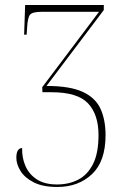

<svg xmlns="http://www.w3.org/2000/svg" viewBox="-20 -734 508 764"><path d="M208 10Q150 10 114 -8.5Q78 -27 61.5 -54Q45 -81 45 -106Q45 -144 68 -145Q67 -106 81.5 -73Q96 -40 127 -20Q158 0 207 0Q254 0 291 -19Q328 -38 350 -81Q372 -124 372 -197Q372 -278 330.5 -322.5Q289 -367 185 -367H149L148 -387L374 -687H145Q109 -687 99.5 -675.5Q90 -664 88 -625L86 -596H76L80 -714H393V-694L165 -392Q258 -392 309 -368.5Q360 -345 380 -301Q400 -257 400 -196Q400 -92 346 -41Q292 10 208 10Z"/></svg>

Font: Noto Serif Display Condensed Thin
Style: Regular
Weight: 100
Width: 3
Designer: Monotype Design Team
Foundry: Monotype Imaging Inc.
Version: Version 2.009